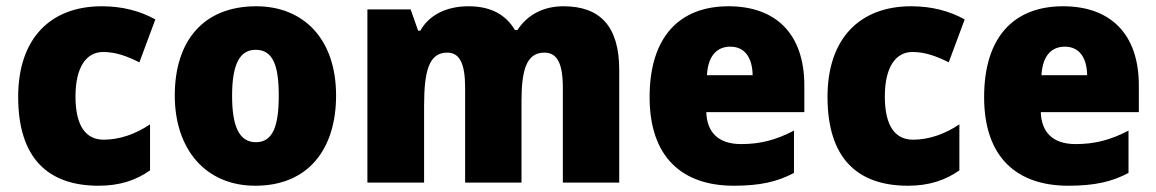

<svg xmlns="http://www.w3.org/2000/svg" viewBox="-20 -583 3692 613"><path d="M295 10C363 10 415 -8 459 -39V-186C413 -155 362 -137 311 -137C256 -137 221 -178 221 -275C221 -369 256 -417 309 -417C348 -417 383 -405 425 -384L476 -521C427 -548 371 -563 305 -563C141 -563 38 -460 38 -274C38 -77 134 10 295 10Z M1053 -278C1053 -461 947 -563 798 -563C629 -563 538 -452 538 -278C538 -107 636 10 795 10C966 10 1053 -109 1053 -278ZM721 -277C721 -375 744 -424 796 -424C851 -424 870 -375 870 -278C870 -180 851 -129 797 -129C743 -129 721 -181 721 -277Z M1779 -563C1714 -563 1663 -535 1632 -487H1624C1597 -533 1551 -563 1476 -563C1401 -563 1348 -532 1322 -485H1315L1291 -553H1153V0H1334V-244C1334 -358 1350 -415 1408 -415C1447 -415 1465 -381 1465 -303V0H1645V-260C1645 -362 1662 -415 1718 -415C1757 -415 1777 -384 1777 -303V0H1957V-360C1957 -500 1895 -563 1779 -563Z M2306 -563C2151 -563 2054 -467 2054 -273C2054 -81 2158 10 2323 10C2407 10 2463 -3 2515 -31V-166C2457 -136 2408 -123 2346 -123C2273 -123 2237 -161 2235 -225H2548V-310C2548 -476 2456 -563 2306 -563ZM2312 -434C2357 -434 2382 -400 2383 -343H2237C2241 -408 2271 -434 2312 -434Z M2879 10C2947 10 2999 -8 3043 -39V-186C2997 -155 2946 -137 2895 -137C2840 -137 2805 -178 2805 -275C2805 -369 2840 -417 2893 -417C2932 -417 2967 -405 3009 -384L3060 -521C3011 -548 2955 -563 2889 -563C2725 -563 2622 -460 2622 -274C2622 -77 2718 10 2879 10Z M3374 -563C3219 -563 3122 -467 3122 -273C3122 -81 3226 10 3391 10C3475 10 3531 -3 3583 -31V-166C3525 -136 3476 -123 3414 -123C3341 -123 3305 -161 3303 -225H3616V-310C3616 -476 3524 -563 3374 -563ZM3380 -434C3425 -434 3450 -400 3451 -343H3305C3309 -408 3339 -434 3380 -434Z"/></svg>

Font: Noto Sans Khmer SemiCondensed Black
Style: Regular
Weight: 900
Width: 4
Designer: Danh Hong and the Monotype Design Team
Foundry: Monotype Imaging Inc.
Version: Version 2.004